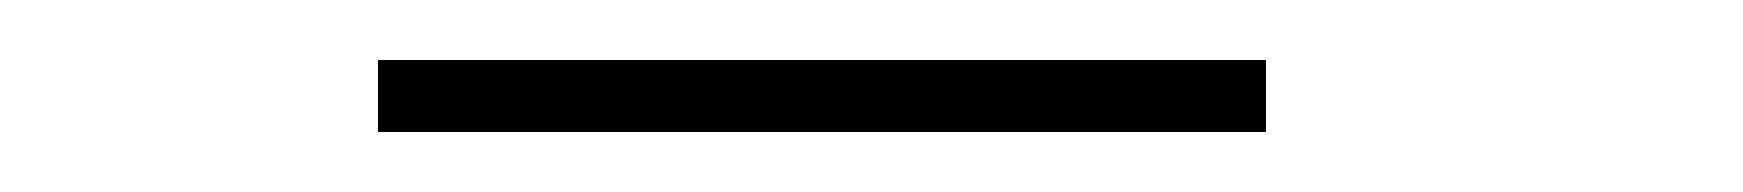

<svg xmlns="http://www.w3.org/2000/svg" viewBox="-20 -647 581 64"><path d="M402 -627V-603H106V-627Z"/></svg>

Font: Prodigy Sans ExtraLight
Style: Regular
Weight: 200
Designer: Wei Huang
Foundry: Wei Huang
Version: Version 1.003; ttfautohint (v1.8.3)